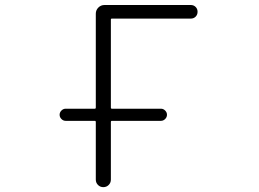

<svg xmlns="http://www.w3.org/2000/svg" viewBox="-20 -774 1040 772"><path d="M244.1 -288.1Q234.4 -288.1 227.1 -295.4Q219.7 -302.7 219.7 -312.5Q219.7 -322.3 227.1 -329.6Q234.4 -336.9 244.1 -336.9H361.3Q365.2 -336.9 365.2 -341.8V-718.8Q365.2 -733.4 375.5 -743.7Q385.7 -753.9 400.4 -753.9H747.1Q758.8 -753.9 766.6 -746.1Q774.4 -738.3 774.4 -726.6Q774.4 -714.8 766.6 -707Q758.8 -699.2 747.1 -699.2H429.7Q425.8 -699.2 425.8 -695.3V-341.8Q425.8 -336.9 429.7 -336.9H627Q636.7 -336.9 644 -329.6Q651.4 -322.3 651.4 -312.5Q651.4 -302.7 644 -295.4Q636.7 -288.1 627 -288.1H429.7Q425.8 -288.1 425.8 -283.2V-51.8Q425.8 -39.1 417 -30.3Q408.2 -21.5 395.5 -21.5Q382.8 -21.5 374 -30.3Q365.2 -39.1 365.2 -51.8V-283.2Q365.2 -288.1 361.3 -288.1Z"/></svg>

Font: Gen Jyuu Gothic L Monospace Light
Style: Regular
Weight: 300
Designer: [Source Han Sans]
Ryoko NISHIZUKA  (kana & ideographs); Paul D. Hunt (Latin, Greek & Cyrillic); Wenlong ZHANG  (bopomofo
Version: Version 1.002.20150607